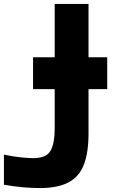

<svg xmlns="http://www.w3.org/2000/svg" viewBox="-43 -734 663 976"><path d="M159 222Q122 222 74.5 218Q27 214 -23 205V52Q29 63 68 66.5Q107 70 126 70Q193 70 214 32Q235 -6 235 -79V-281H125V-443H235V-714H407V-443H502V-281H407V-55Q407 41 383.5 102.5Q360 164 305.5 193Q251 222 159 222Z"/></svg>

Font: Noto Sans Mono Black
Style: Regular
Weight: 900
Designer: Monotype Design Team
Foundry: Monotype Imaging Inc.
Version: Version 2.014